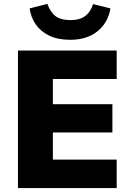

<svg xmlns="http://www.w3.org/2000/svg" viewBox="-20 -964 678 984"><path d="M72 0V-705H578V-559H251V-430H556V-285H251V-146H578V0ZM340 -760Q277 -760 233 -781Q189 -802 163.5 -838.5Q138 -875 132 -921L223 -944Q238 -901 265 -881Q292 -861 341 -861Q390 -861 417.5 -882.5Q445 -904 457 -943L546 -921Q534 -848 480 -804Q426 -760 340 -760Z"/></svg>

Font: Nunito Sans 10pt Black
Style: Regular
Weight: 900
Designer: Vernon Adams
Foundry: Vernon Adams
Version: Version 3.101;gftools[0.9.27]